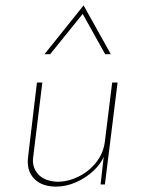

<svg xmlns="http://www.w3.org/2000/svg" viewBox="-20 -684 527 712"><path d="M188 8Q135 8 106.5 -21.5Q78 -51 84 -101L117 -378H137L103 -101Q98 -64 121.5 -38Q145 -12 193 -10Q233 -10 272 -29.5Q311 -49 337.5 -83Q364 -117 369 -160L396 -378H416L369 0H353L366 -115L367 -108Q355 -77 326.5 -50.5Q298 -24 261.5 -8Q225 8 188 8ZM370 -483 283 -639H292L166 -483H145L290 -664L391 -483Z"/></svg>

Font: Josefin Sans Thin Thin
Style: Italic
Weight: 250
Italic angle: -7°
Version: Version 2.000